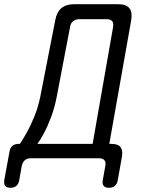

<svg xmlns="http://www.w3.org/2000/svg" viewBox="-88 -750 708 910"><path d="M-38 140Q-56 140 -63 131Q-70 122 -68 105L-43 -31Q-40 -50 -29 -59Q-18 -68 1 -68H6Q20 -88 39 -122Q58 -156 75.5 -199.5Q93 -243 103 -292L174 -655Q181 -693 203 -711.5Q225 -730 263 -730H472Q510 -730 525 -711.5Q540 -693 534 -655L430 -68H441Q471 -68 483 -53Q495 -38 490 -8L470 105Q467 122 456.5 131Q446 140 428 140Q411 140 403.5 131Q396 122 399 105L411 37Q415 19 407 9.5Q399 0 380 0H59Q40 0 29.5 9.5Q19 19 15 37L3 105Q0 122 -10.5 131Q-21 140 -38 140ZM448 -622Q451 -641 443.5 -650Q436 -659 418 -659H289Q271 -659 259 -650Q247 -641 244 -622L181 -292Q171 -240 154.5 -196Q138 -152 120.5 -119Q103 -86 89 -68H351Z"/></svg>

Font: Maple Mono NL Light
Style: Italic
Weight: 300
Italic angle: -10°
Monospace: yes
Designer: subframe7536
Version: Version 7.000